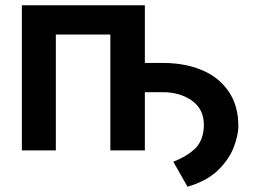

<svg xmlns="http://www.w3.org/2000/svg" viewBox="-20 -568 965 729"><path d="M530 -548V-329H598Q682 -329 746 -302Q810 -276 848 -221Q885 -167 885 -89Q885 -54 866 -5Q847 41 805 81Q763 120 692 141L638 46Q694 24 725 -8Q754 -41 754 -94Q754 -153 710 -185Q664 -218 598 -218H530V3H399V-437H192V3H63V-548Z"/></svg>

Font: Sinter Bold
Style: Regular
Weight: 700
Foundry: Adobe & rsms
Version: Version 1.000